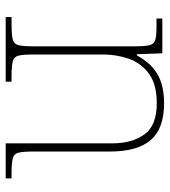

<svg xmlns="http://www.w3.org/2000/svg" viewBox="18 -600 582 657"><g transform="rotate(90 308.5 -271.0)"><path d="M38 0V-20H61Q98 -20 114 -24Q130 -28 134 -43.5Q138 -59 138 -94V-442Q138 -477 134 -492.5Q130 -508 115.5 -512Q101 -516 71 -516H43V-536H162L165 -449H169Q189 -485 213 -505Q237 -525 266.5 -533.5Q296 -542 333 -542Q419 -542 458.5 -496.5Q498 -451 498 -357V-94Q498 -59 502 -43.5Q506 -28 522.5 -24Q539 -20 575 -20H590V0H470V-365Q470 -432 439.5 -474.5Q409 -517 333 -517Q268 -517 231.5 -490Q195 -463 180.5 -421Q166 -379 166 -334V-94Q166 -59 170 -43.5Q174 -28 190.5 -24Q207 -20 243 -20H259V0Z"/></g></svg>

Font: Noto Serif Armenian Thin
Style: Regular
Weight: 250
Version: Version 2.007